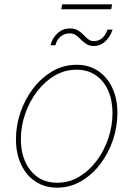

<svg xmlns="http://www.w3.org/2000/svg" viewBox="-20 -844 609 875"><path d="M239.7 11.2Q183.1 11.2 141.1 -17.1Q99.1 -45.4 75.9 -95Q52.7 -144.5 52.7 -209Q52.7 -271.5 73.2 -331.8Q93.8 -392.1 131.1 -440.9Q168.5 -489.7 219 -519.3Q269.5 -548.8 329.6 -548.8Q385.7 -548.8 427.5 -520.5Q469.2 -492.2 492.2 -442.6Q515.1 -393.1 515.1 -329.1Q515.1 -267.1 494.9 -206.5Q474.6 -146 437.5 -96.9Q400.4 -47.9 349.9 -18.3Q299.3 11.2 239.7 11.2ZM240.2 -11.2Q295.4 -11.2 341.6 -39.1Q387.7 -66.9 421.6 -112.8Q455.6 -158.7 474.1 -215.1Q492.7 -271.5 492.7 -328.1Q492.7 -386.7 472.9 -431.4Q453.1 -476.1 416.3 -501.2Q379.4 -526.4 329.1 -526.4Q275.9 -526.4 230 -499.8Q184.1 -473.1 149.4 -427.7Q114.7 -382.3 95 -325.9Q75.2 -269.5 75.2 -210Q75.2 -121.6 119.9 -66.4Q164.6 -11.2 240.2 -11.2ZM408.2 -634.3Q387.7 -634.3 374 -643.1Q360.4 -651.9 349.4 -663.1Q338.4 -674.3 326.7 -683.1Q314.9 -691.9 297.9 -691.9Q273.9 -691.9 256.3 -677.5Q238.8 -663.1 232.4 -637.7H210Q218.3 -670.9 242.4 -692.6Q266.6 -714.4 297.9 -714.4Q320.8 -714.4 335.2 -705.6Q349.6 -696.8 360.4 -685.5Q371.1 -674.3 381.8 -665.5Q392.6 -656.7 407.7 -656.7Q428.7 -656.7 444.1 -668.9Q459.5 -681.2 470.2 -709H493.2Q481.4 -674.3 458.7 -654.3Q436 -634.3 408.2 -634.3ZM490.7 -824.2 486.8 -801.8H259.3L263.2 -824.2Z"/></svg>

Font: Inter 17pt Thin
Style: Italic
Weight: 250
Italic angle: -9.3988°
Version: Version 4.001;git-66647c0bb